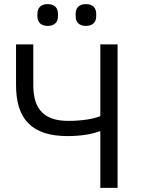

<svg xmlns="http://www.w3.org/2000/svg" viewBox="-20 -914 685 934"><path d="M212 -788C246 -788 262 -807 262 -835V-847C262 -875 246 -894 212 -894C178 -894 162 -875 162 -847V-835C162 -807 178 -788 212 -788ZM398 -788C432 -788 448 -807 448 -835V-847C448 -875 432 -894 398 -894C364 -894 348 -875 348 -847V-835C348 -807 364 -788 398 -788ZM468 -275V0H552V-698H468V-349C434 -335 378 -326 312 -326C199 -326 142 -378 142 -500V-698H58V-500C58 -332 137 -252 309 -252C371 -252 427 -261 463 -275Z"/></svg>

Font: Braiins Sans
Style: Regular
Weight: 400
Designer: Mike Abbink, Paul van der Laan, Pieter van Rosmalen, Jiri Chlebus, Lubos Buracinsky
Foundry: Bold Monday, Sudetype
Version: Version 1.000;hotconv 1.0.109;makeotfexe 2.5.65596